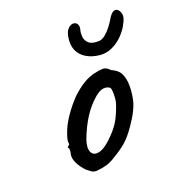

<svg xmlns="http://www.w3.org/2000/svg" viewBox="-109 -674 691 751"><g transform="rotate(-20 236.0 -298.5)"><path d="M168 -12Q155 -12 147.5 -17Q140 -22 129 -31Q110 -51 100.5 -71Q91 -91 94 -108Q97 -116 96.5 -123.5Q96 -131 96 -131Q91 -136 93 -137.5Q95 -139 97 -143Q103 -143 101 -154Q99 -162 108.5 -189Q118 -216 133 -240Q139 -250 151 -266.5Q163 -283 177.5 -299.5Q192 -316 204 -326Q229 -347 249 -358Q269 -369 291 -374Q313 -379 326.5 -379Q340 -379 355 -363Q378 -353 388 -338Q398 -323 401 -296Q404 -266 396 -226Q388 -186 348 -129Q323 -93 301 -74.5Q279 -56 250 -39Q229 -25 210 -19.5Q191 -14 168 -12ZM266 -124Q289 -148 302 -171.5Q315 -195 327 -230Q331 -240 332 -255.5Q333 -271 332 -285Q331 -299 325 -301Q314 -308 299.5 -305.5Q285 -303 267 -288Q236 -262 212.5 -225.5Q189 -189 171 -141Q160 -109 168.5 -90.5Q177 -72 202.5 -78Q228 -84 266 -124ZM335 -433Q303 -436 279.5 -450Q256 -464 246 -487.5Q236 -511 242 -544Q246 -565 256.5 -575Q267 -585 277.5 -585Q288 -585 294 -576Q300 -567 295 -550Q292 -539 293.5 -523.5Q295 -508 307.5 -496.5Q320 -485 350 -486Q363 -487 376.5 -498Q390 -509 401 -523.5Q412 -538 418 -548Q431 -571 441.5 -576Q452 -581 459.5 -575Q467 -569 470 -558Q473 -547 470 -538Q467 -526 456 -507Q445 -488 427 -470.5Q409 -453 385.5 -442Q362 -431 335 -433Z"/></g></svg>

Font: Caveat Medium
Style: Regular
Weight: 500
Designer: Pablo Impallari
Foundry: Pablo Impallari
Version: Version 2.000